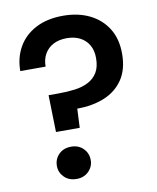

<svg xmlns="http://www.w3.org/2000/svg" viewBox="-81 -775 688 844"><g transform="rotate(-10 262.5 -353.5)"><path d="M139 -214 135 -379H178Q218 -379 252.5 -383.5Q287 -388 313 -401.5Q339 -415 354 -439.5Q369 -464 369 -504Q369 -538 355 -562Q341 -586 316 -599Q291 -612 257 -612Q222 -612 197 -599Q172 -586 158 -562Q144 -538 144 -505H31Q31 -565 58 -612Q85 -659 136 -685.5Q187 -712 258 -712Q325 -712 376 -687Q427 -662 456 -615.5Q485 -569 485 -503Q485 -433 454.5 -388Q424 -343 371 -321Q318 -299 249 -299L245 -214ZM193 5Q159 5 138 -16Q117 -37 117 -66Q117 -97 138 -118Q159 -139 193 -139Q226 -139 247 -118Q268 -97 268 -66Q268 -37 247 -16Q226 5 193 5Z"/></g></svg>

Font: DM Sans 24pt SemiBold
Style: Regular
Weight: 600
Designer: Colophon Foundry, Jonny Pinhorn
Foundry: Colophon Foundry
Version: Version 4.004;gftools[0.9.30]